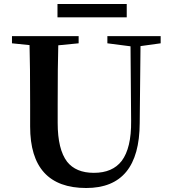

<svg xmlns="http://www.w3.org/2000/svg" viewBox="-20 -923 857 962"><path d="M412 19C590 19 679 -89 680 -306L684 -692L785 -706V-742H518V-706L634 -691L637 -317C638 -226 622 -160 590 -117C559 -77 513 -57 450 -57C390 -57 345 -76 316 -113C285 -154 269 -218 269 -307V-400C269 -533 270 -631 272 -696L374 -706V-742H40V-706L128 -697C130 -631 131 -532 131 -400V-289C131 -84 225 19 412 19ZM615 -836V-903H268V-836Z"/></svg>

Font: AllPunType Bold
Style: Regular
Weight: 700
Version: 1.0